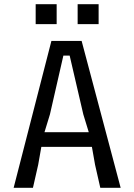

<svg xmlns="http://www.w3.org/2000/svg" viewBox="-20 -895 640 915"><path d="M225 -700H369L555 0H458L433 -110L418 -195H177L162 -110L137 0H45ZM403 -265 377 -350 312 -630H282L218 -350L192 -265ZM350 -875H450V-780H350ZM150 -875H250V-780H150Z"/></svg>

Font: Sligoil Micro
Style: Regular
Weight: 400
Designer: Ariel Martín Pérez
Foundry: Igor Stepanchenko
Version: Version 1.001